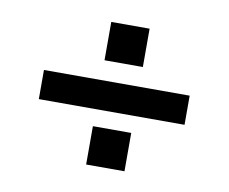

<svg xmlns="http://www.w3.org/2000/svg" viewBox="-55 -637 650 545"><g transform="rotate(10 270.0 -364.5)"><path d="M335 -459.5V-570H224.5V-459.5ZM480 -318.5V-402.5H60V-318.5ZM335 -159V-269.5H224.5V-159Z"/></g></svg>

Font: Vela Sans SemBd
Style: Regular
Weight: 600
Designer: Principal design: Mikhail Sharanda - project Manrope.
Design modification: Ravid Balaliev
Foundry: Mikhail Sharanda
Version: Version 1.001